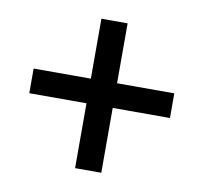

<svg xmlns="http://www.w3.org/2000/svg" viewBox="-64 -657 695 655"><g transform="rotate(10 283.5 -330.0)"><path d="M327.1 -381.3H525.4V-295.9H327.1V-71.3H236.3V-295.9H38.1V-381.3H236.3V-588.9H327.1Z"/></g></svg>

Font: MAUL
Style: Regular
Weight: 400
Designer: MAUL
Version: Version 1.0; 2020; ttfautohint (v1.8.3)